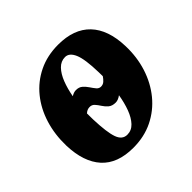

<svg xmlns="http://www.w3.org/2000/svg" viewBox="-148 -721 887 887"><g transform="rotate(-45 295.5 -277.5)"><path d="M339.5 -569Q442 -569 496.8 -511.8Q551.5 -454.5 555 -345Q557.5 -271.5 536.8 -206.5Q516 -141.5 475.5 -92Q435 -42.5 377.5 -14.2Q320 14 248.5 14Q145.5 14 92.8 -44.2Q40 -102.5 36.5 -212Q34.5 -286 54.5 -350.8Q74.5 -415.5 114.2 -464.5Q154 -513.5 211 -541.2Q268 -569 339.5 -569ZM321.5 -506Q294 -506 273.8 -485Q253.5 -464 240 -429.2Q226.5 -394.5 219 -352.5Q226 -357 233.8 -359.8Q241.5 -362.5 249.5 -362.5Q269 -362.5 281.2 -351.8Q293.5 -341 302.8 -327Q312 -313 321 -302.2Q330 -291.5 342.5 -291.5Q356 -291.5 365.5 -300Q375 -308.5 382.5 -320Q382.5 -333.5 382 -347Q380 -433.5 364.5 -469.8Q349 -506 321.5 -506ZM209.5 -210Q212.5 -123.5 225.8 -86Q239 -48.5 271.5 -48.5Q299.5 -48.5 319.5 -69.8Q339.5 -91 352.8 -126.5Q366 -162 373 -205Q355 -191.5 338.5 -191.5Q316.5 -191.5 303.5 -202.2Q290.5 -213 281.5 -227.2Q272.5 -241.5 262.8 -252.2Q253 -263 238 -262.5Q222.5 -262.5 209 -250Q209 -230 209.5 -210Z"/></g></svg>

Font: Merriweather Black
Style: Italic
Weight: 900
Italic angle: -7.8°
Designer: Eben Sorkin
Foundry: Eben Sorkin
Version: Version 2.200;gftools[0.9.31]